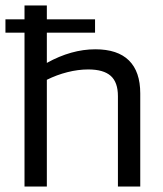

<svg xmlns="http://www.w3.org/2000/svg" viewBox="-24 -685 597 705"><path d="M148 0H66V-565H-4V-614H66V-665H148V-614H325V-565H148V-454Q193 -479 237.5 -491.5Q282 -504 326 -504Q408 -504 449.5 -463Q491 -422 491 -342V0H409V-332Q409 -383 382.5 -406.5Q356 -430 300 -430Q263 -430 223.5 -420Q184 -410 148 -392Z"/></svg>

Font: Blinker
Style: Regular
Weight: 400
Designer: Juergen Huber
Foundry: supertype
Version: Version 1.017;hotconv 1.0.117;makeotfexe 2.5.65602